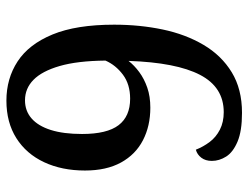

<svg xmlns="http://www.w3.org/2000/svg" viewBox="-108 -656 775 599"><g transform="rotate(-90 279.5 -356.5)"><path d="M227 11Q170 11 137 -3Q104 -17 90.5 -38.5Q77 -60 77 -83Q77 -103 87 -116Q97 -129 112 -133Q121 -110 136 -90Q151 -70 174.5 -58Q198 -46 229 -46Q307 -46 345.5 -120Q384 -194 389 -343Q375 -325 354 -309.5Q333 -294 305.5 -284.5Q278 -275 243 -275Q186 -275 141.5 -298Q97 -321 72 -366.5Q47 -412 47 -479Q47 -551 73 -606.5Q99 -662 148 -693Q197 -724 265 -724Q334 -724 387.5 -689Q441 -654 471.5 -580Q502 -506 502 -388Q502 -308 487 -236.5Q472 -165 439 -109Q406 -53 353.5 -21Q301 11 227 11ZM271 -338Q316 -338 346 -360.5Q376 -383 390 -415Q389 -503 373 -558Q357 -613 330 -639.5Q303 -666 266 -666Q233 -666 209.5 -645.5Q186 -625 173.5 -585.5Q161 -546 161 -488Q161 -410 188.5 -374Q216 -338 271 -338Z"/></g></svg>

Font: Noto Serif Armenian Medium
Style: Regular
Weight: 500
Version: Version 2.007